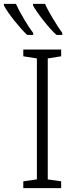

<svg xmlns="http://www.w3.org/2000/svg" viewBox="-77 -969 378 989"><path d="M238 0H43V-35L113 -45V-668L43 -679V-714H238V-679L169 -668V-45L238 -35ZM5 -949H-57V-941Q-40 -909 -2.5 -862Q35 -815 63 -789H94V-799Q74 -825 47.5 -869.5Q21 -914 5 -949ZM155 -949H93V-941Q110 -910 147.5 -862.5Q185 -815 214 -789H244V-799Q225 -825 197 -871Q169 -917 155 -949Z"/></svg>

Font: Noto Sans UI SemiCondensed Light
Style: Regular
Weight: 300
Width: 4
Designer: Monotype Design Team
Foundry: Monotype Imaging Inc.
Version: Version 1.901